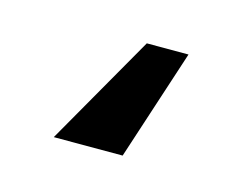

<svg xmlns="http://www.w3.org/2000/svg" viewBox="-42 -21 360 286"><g transform="rotate(15 138.0 121.5)"><path d="M163.7 207H57.5L155.2 36.2H219.5Z"/></g></svg>

Font: Cannonade Med
Style: Regular
Weight: 500
Designer: Rasmus Andersson
Foundry: rsms
Version: Version 3.012;git-f93a4a705